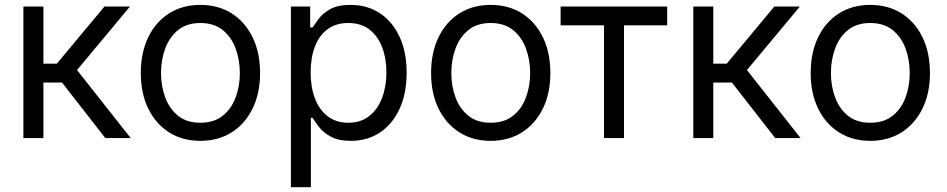

<svg xmlns="http://www.w3.org/2000/svg" viewBox="-20 -573 3931 797"><path d="M77.1 0V-545.9H160.2V-308.6H215.8L413.6 -545.9H519.5L299.8 -282.2L522.5 0H417L237.3 -230.5H160.2V0Z M811.5 11.7Q737.8 11.7 682.1 -23.4Q626.5 -58.6 595.5 -122.1Q564.5 -185.5 564.5 -269.5Q564.5 -355 595.5 -418.7Q626.5 -482.4 682.1 -517.6Q737.8 -552.7 811.5 -552.7Q885.7 -552.7 941.4 -517.6Q997.1 -482.4 1028.3 -418.7Q1059.6 -355 1059.6 -269.5Q1059.6 -185.5 1028.3 -122.1Q997.1 -58.6 941.4 -23.4Q885.7 11.7 811.5 11.7ZM811.5 -63.5Q868.2 -63.5 904.3 -92.3Q940.4 -121.1 958 -168.2Q975.6 -215.3 975.6 -269.5Q975.6 -324.7 958 -372.1Q940.4 -419.4 904.3 -448.5Q868.2 -477.5 811.5 -477.5Q755.4 -477.5 719.5 -448.5Q683.6 -419.4 666 -372.1Q648.4 -324.7 648.4 -269.5Q648.4 -215.3 666 -168.2Q683.6 -121.1 719.5 -92.3Q755.4 -63.5 811.5 -63.5Z M1187.5 204.1V-545.9H1267.6V-459H1277.3Q1286.6 -473.1 1303.2 -495.4Q1319.8 -517.6 1351.1 -535.2Q1382.3 -552.7 1435.5 -552.7Q1504.4 -552.7 1556.6 -518.3Q1608.9 -483.9 1638.4 -420.7Q1668 -357.4 1668 -271.5Q1668 -185.1 1638.7 -121.3Q1609.4 -57.6 1557.1 -22.9Q1504.9 11.7 1436.5 11.7Q1384.3 11.7 1352.5 -6.1Q1320.8 -23.9 1303.7 -46.6Q1286.6 -69.3 1277.3 -84H1270.5V204.1ZM1425.8 -63.5Q1478 -63.5 1513.2 -91.6Q1548.3 -119.6 1566.2 -167Q1584 -214.4 1584 -272.5Q1584 -330.1 1566.4 -376.5Q1548.8 -422.9 1513.9 -450.2Q1479 -477.5 1425.8 -477.5Q1374.5 -477.5 1339.8 -451.9Q1305.2 -426.3 1287.4 -380.1Q1269.5 -334 1269.5 -272.5Q1269.5 -210.9 1287.6 -163.8Q1305.7 -116.7 1340.6 -90.1Q1375.5 -63.5 1425.8 -63.5Z M2016.6 11.7Q1942.9 11.7 1887.2 -23.4Q1831.5 -58.6 1800.5 -122.1Q1769.5 -185.5 1769.5 -269.5Q1769.5 -355 1800.5 -418.7Q1831.5 -482.4 1887.2 -517.6Q1942.9 -552.7 2016.6 -552.7Q2090.8 -552.7 2146.5 -517.6Q2202.1 -482.4 2233.4 -418.7Q2264.6 -355 2264.6 -269.5Q2264.6 -185.5 2233.4 -122.1Q2202.1 -58.6 2146.5 -23.4Q2090.8 11.7 2016.6 11.7ZM2016.6 -63.5Q2073.2 -63.5 2109.4 -92.3Q2145.5 -121.1 2163.1 -168.2Q2180.7 -215.3 2180.7 -269.5Q2180.7 -324.7 2163.1 -372.1Q2145.5 -419.4 2109.4 -448.5Q2073.2 -477.5 2016.6 -477.5Q1960.4 -477.5 1924.6 -448.5Q1888.7 -419.4 1871.1 -372.1Q1853.5 -324.7 1853.5 -269.5Q1853.5 -215.3 1871.1 -168.2Q1888.7 -121.1 1924.6 -92.3Q1960.4 -63.5 2016.6 -63.5Z M2487.3 0V-467.8H2307.1V-545.9H2749.5V-467.8H2570.3V0Z M2857.9 0V-545.9H2940.9V-308.6H2996.6L3194.3 -545.9H3300.3L3080.6 -282.2L3303.2 0H3197.8L3018.1 -230.5H2940.9V0Z M3592.3 11.7Q3518.6 11.7 3462.9 -23.4Q3407.2 -58.6 3376.2 -122.1Q3345.2 -185.5 3345.2 -269.5Q3345.2 -355 3376.2 -418.7Q3407.2 -482.4 3462.9 -517.6Q3518.6 -552.7 3592.3 -552.7Q3666.5 -552.7 3722.2 -517.6Q3777.8 -482.4 3809.1 -418.7Q3840.3 -355 3840.3 -269.5Q3840.3 -185.5 3809.1 -122.1Q3777.8 -58.6 3722.2 -23.4Q3666.5 11.7 3592.3 11.7ZM3592.3 -63.5Q3648.9 -63.5 3685.1 -92.3Q3721.2 -121.1 3738.8 -168.2Q3756.3 -215.3 3756.3 -269.5Q3756.3 -324.7 3738.8 -372.1Q3721.2 -419.4 3685.1 -448.5Q3648.9 -477.5 3592.3 -477.5Q3536.1 -477.5 3500.2 -448.5Q3464.4 -419.4 3446.8 -372.1Q3429.2 -324.7 3429.2 -269.5Q3429.2 -215.3 3446.8 -168.2Q3464.4 -121.1 3500.2 -92.3Q3536.1 -63.5 3592.3 -63.5Z"/></svg>

Font: Inter
Style: Regular
Weight: 400
Designer: Rasmus Andersson
Foundry: rsms
Version: Version 4.000;git-8c9346024